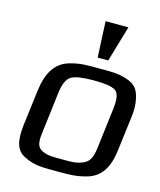

<svg xmlns="http://www.w3.org/2000/svg" viewBox="-109 -788 729 877"><g transform="rotate(15 255.5 -350.0)"><path d="M509 -321C513 -353 512 -380 507 -402C498 -445 483 -467 440 -481C395 -495 370 -494 307 -494C244 -494 220 -495 170 -481C104 -462 73 -405 63 -321L42 -153C34 -82 43 -35 88 -14C135 10 169 10 245 10C307 10 334 10 382 -3C447 -21 478 -72 488 -153ZM395 -140C390 -100 380 -74 352 -62C320 -48 300 -49 253 -49C205 -49 185 -48 156 -62C131 -74 128 -100 133 -140L157 -336C162 -381 175 -408 194 -419C213 -430 249 -435 300 -435C351 -435 385 -430 402 -419C419 -408 424 -381 419 -336ZM339 -540 389 -710H281L289 -540Z"/></g></svg>

Font: Gamestation Display
Style: Italic
Weight: 400
Designer: Jonas Hecksher
Foundry: Jonas Hecksher, Playtypeª, e-types AS
Version: Version 1.003